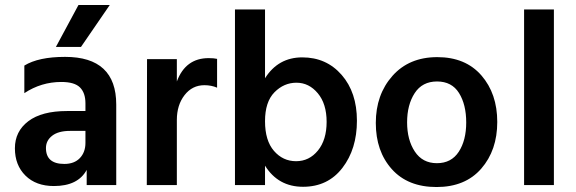

<svg xmlns="http://www.w3.org/2000/svg" viewBox="-20 -745 2320 773"><path d="M306 -556H205L296 -725H422ZM197 4Q125 4 82.5 -38Q40 -80 40 -148Q40 -216 94 -257Q148 -298 250 -298H324V-329Q324 -371 302 -393Q280 -415 227 -415Q146 -415 78 -370V-481Q135 -516 242 -516Q448 -516 448 -324V0H329V-61Q294 4 197 4ZM239 -85Q279 -85 301.5 -108.5Q324 -132 324 -170V-218H262Q215 -218 190 -198.5Q165 -179 165 -149Q165 -85 239 -85Z M692 0H571L572 -507H692V-417Q727 -511 820 -511Q841 -511 854 -508V-392Q831 -402 803 -402Q754 -402 723 -362Q692 -322 692 -262Z M1173.5 -412Q1123 -412 1085 -373.5Q1047 -335 1047 -257Q1047 -179 1083 -137.5Q1119 -96 1172 -96Q1225 -96 1260 -139Q1295 -182 1295 -254.5Q1295 -327 1259.5 -369.5Q1224 -412 1173.5 -412ZM1047 0H926V-707H1047V-430Q1100 -514 1197 -514Q1294 -514 1355.5 -443.5Q1417 -373 1417 -259Q1417 -145 1358.5 -69Q1300 7 1200 7Q1100 7 1047 -78Z M1739.5 -417Q1680 -417 1649.5 -370Q1619 -323 1619 -252.5Q1619 -182 1650 -135Q1681 -88 1739 -88Q1797 -88 1827 -134Q1857 -180 1857 -252Q1857 -324 1828 -370.5Q1799 -417 1739.5 -417ZM1740.5 -515Q1854 -515 1918 -441.5Q1982 -368 1982 -254Q1982 -140 1917.5 -66Q1853 8 1737.5 8Q1622 8 1557.5 -64Q1493 -136 1493 -250Q1493 -364 1560 -439.5Q1627 -515 1740.5 -515Z M2210 0H2090V-707H2210Z"/></svg>

Font: Hind Jalandhar SemiBold
Style: Regular
Weight: 600
Designer: Namrata Goyal
Foundry: Indian Type Foundry
Version: Version 0.702;PS 1.0;hotconv 1.0.81;makeotf.lib2.5.63406